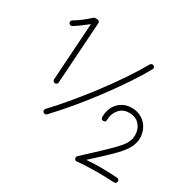

<svg xmlns="http://www.w3.org/2000/svg" viewBox="-204 -1010 1419 1407"><g transform="rotate(30 505.5 -306.0)"><path d="M191.9 -233.9C203.1 -233.4 213.4 -240.7 213.9 -252.4L248 -773.4C249.5 -785.2 239.3 -795.4 227.5 -795.4H210.4C205.1 -795.4 200.7 -793.5 196.3 -790C159.7 -756.3 116.2 -721.2 72.8 -696.3C62.5 -689.9 60.1 -677.2 65.4 -668C71.3 -658.7 83.5 -654.8 93.8 -660.6C132.3 -684.6 169.9 -713.4 204.6 -741.2L172.9 -255.4C172.4 -243.7 181.6 -235.4 191.9 -233.9ZM227.5 -7.3C235.8 0.5 249 0.5 256.8 -7.8C433.6 -193.8 652.8 -484.4 761.2 -680.7C767.1 -690.9 762.7 -703.1 752.9 -708.5C744.6 -713.9 731.4 -710.4 725.1 -700.2C619.1 -508.8 399.9 -219.7 226.6 -36.1C218.3 -27.8 219.2 -14.6 227.5 -7.3ZM892.1 -197.3C892.1 -161.6 878.4 -127.9 851.6 -95.7C824.2 -63.5 787.6 -25.9 742.2 16.6L602.5 147C596.2 153.3 594.2 161.1 597.7 170.4C601.1 179.7 607.4 183.6 617.7 182.6C672.9 177.2 730 174.8 789.6 174.8C834 174.8 881.3 176.3 930.7 178.7C942.4 179.2 952.1 170.4 952.1 158.7C952.1 147.5 943.8 138.2 932.1 137.7C885.3 135.3 837.9 132.8 792.5 132.8C751.5 132.8 712.4 134.3 671.9 137.7L769.5 47.9C798.3 21.5 825.2 -4.9 850.1 -31.2C900.4 -83.5 934.1 -137.2 934.1 -195.3C934.1 -283.7 871.6 -359.9 772.5 -359.9C678.2 -359.9 616.7 -287.6 616.7 -195.3C616.7 -179.7 623.5 -171.9 637.7 -171.9C650.9 -171.9 657.7 -178.2 657.7 -190.4C657.7 -226.1 668.5 -256.8 689.5 -281.7C710.4 -306.6 738.3 -318.8 773.4 -318.8C811 -318.8 839.8 -307.1 860.8 -283.7C881.8 -259.8 892.1 -231 892.1 -197.3Z"/></g></svg>

Font: Mikhak Light
Style: Regular
Weight: 300
Designer: Amin Abedi
Version: Version 3.2